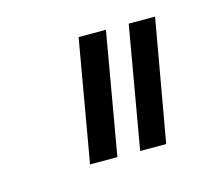

<svg xmlns="http://www.w3.org/2000/svg" viewBox="-45 -724 303 285"><g transform="rotate(-15 106.5 -581.5)"><path d="M140 -488H180L213 -675H172.5ZM63 -488H105L137.5 -675H95.5Z"/></g></svg>

Font: Anybody SemiExpanded Light
Style: Italic
Weight: 300
Width: 6
Italic angle: -10°
Version: Version 1.113;gftools[0.9.25]